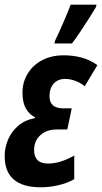

<svg xmlns="http://www.w3.org/2000/svg" viewBox="-21 -792 437 822"><path d="M153.8 9.8Q-1 9.8 -1 -124Q-1 -159.7 13.2 -193.6Q27.3 -227.5 55.9 -252.7Q84.5 -277.8 127.9 -286.1L128.9 -290Q105 -301.3 90.1 -327.1Q75.2 -353 75.2 -395Q75.2 -439.9 97.2 -476.3Q119.1 -512.7 158.9 -533.9Q198.7 -555.2 252 -555.2Q292.5 -555.2 328.6 -545.4Q364.7 -535.6 396 -513.2L341.8 -422.9Q322.3 -438.5 300.3 -446.3Q278.3 -454.1 257.8 -454.1Q226.6 -454.1 208.7 -433.8Q190.9 -413.6 190.9 -379.9Q190.9 -328.1 250 -328.1H286.1L267.1 -237.8H223.1Q178.7 -237.8 151.9 -213.4Q125 -189 125 -148.9Q125 -122.1 139.2 -106.9Q153.3 -91.8 186 -91.8Q235.8 -91.8 296.9 -126V-24.9Q264.2 -6.8 226.8 1.5Q189.5 9.8 153.8 9.8ZM211.9 -606 215.3 -619.1Q223.6 -635.3 237.1 -665.5Q250.5 -695.8 263.2 -726.1Q275.9 -756.3 281.2 -772H392.1L390.1 -762.2Q379.4 -743.7 360.1 -713.4Q340.8 -683.1 320.8 -653.3Q300.8 -623.5 287.1 -606Z"/></svg>

Font: Open Sans Condensed
Style: Bold Italic
Weight: 700
Width: 3
Italic angle: -12°
Designer: Monotype Design Team
Foundry: Monotype Imaging Inc.
Version: Version 3.003; ttfautohint (v1.8.4)